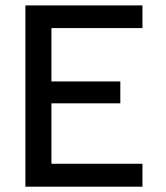

<svg xmlns="http://www.w3.org/2000/svg" viewBox="-20 -700 623 720"><path d="M514.2 -679.7H75.2V0H514.2V-85.9H172.9V-312.5H431.2V-394.5H172.9V-594.7H514.2Z"/></svg>

Font: Inder
Style: Regular
Weight: 400
Designer: Irina Smirnova
Foundry: Irina Smirnova
Version: Version 1.001